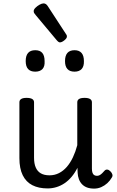

<svg xmlns="http://www.w3.org/2000/svg" viewBox="-20 -1090 686 1128"><path d="M260 17Q207 17 170 -2Q133 -21 113.5 -60.5Q94 -100 94 -161V-489Q94 -502 104.5 -508.5Q115 -515 136 -515Q158 -515 169 -508.5Q180 -502 180 -489V-163Q180 -129 190 -106Q200 -83 220 -71.5Q240 -60 271 -60Q301 -60 326.5 -73Q352 -86 372.5 -109.5Q393 -133 408.5 -166Q424 -199 434 -237V-489Q434 -502 444.5 -508.5Q455 -515 477 -515Q498 -515 509 -508.5Q520 -502 520 -489V-99Q520 -84 523.5 -74.5Q527 -65 534 -61Q541 -57 550 -57Q558 -57 565.5 -61Q573 -65 580.5 -72.5Q588 -80 595 -88Q602 -95 611.5 -93.5Q621 -92 630 -82Q637 -75 640 -65.5Q643 -56 637 -47Q626 -28 610 -13.5Q594 1 574.5 9.5Q555 18 533 18Q509 18 491.5 11.5Q474 5 462 -7.5Q450 -20 443.5 -37.5Q437 -55 436 -76L435 -104Q420 -74 400.5 -51Q381 -28 358.5 -13Q336 2 311 9.5Q286 17 260 17ZM187 -669Q159 -669 145 -684.5Q131 -700 131 -731Q131 -763 145 -779Q159 -795 187 -795Q215 -795 228.5 -779Q242 -763 242 -731Q244 -700 229.5 -684.5Q215 -669 187 -669ZM418 -669Q390 -669 376 -684.5Q362 -700 362 -731Q362 -763 376 -779Q390 -795 418 -795Q445 -795 459 -779Q473 -763 473 -731Q474 -700 459.5 -684.5Q445 -669 418 -669ZM332 -841Q328 -841 323.5 -844Q319 -847 313 -854L190 -1001Q183 -1009 180.5 -1013.5Q178 -1018 178 -1025Q178 -1034 188.5 -1044.5Q199 -1055 212.5 -1062.5Q226 -1070 236 -1070Q250 -1070 260 -1055L367 -891Q372 -884 372.5 -881Q373 -878 373 -875Q373 -865 358 -853Q343 -841 332 -841Z"/></svg>

Font: Playwrite IT Trad
Style: Regular
Weight: 400
Designer: Veronika Burian, José Scaglione
Foundry: TypeTogether
Version: Version 1.002